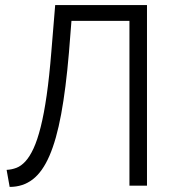

<svg xmlns="http://www.w3.org/2000/svg" viewBox="-20 -730 690 755"><path d="M251 -522Q239 -381 220.5 -281Q202 -181 174.5 -117.5Q147 -54 108.5 -24.5Q70 5 18 5L6 -62Q26 -63 44.5 -70Q63 -77 80 -95.5Q97 -114 112 -146.5Q127 -179 140 -230.5Q153 -282 163.5 -355Q174 -428 182 -528L197 -710H558V0H489V-648H261Z"/></svg>

Font: Oxford Sans
Style: Regular
Weight: 400
Designer: Matt McInerney, Pablo Impallari, Rodrigo Fuenzalida
Foundry: Matt McInerney, Pablo Impallari, Rodrigo Fuenzalida
Version: Version 3.000g; ttfautohint (v1.5) -l 8 -r 28 -G 28 -x 14 -D